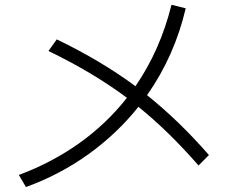

<svg xmlns="http://www.w3.org/2000/svg" viewBox="-20 -755 978 791"><path d="M502.9 -352.1Q362.8 -456.5 179.7 -544.9L213.9 -592.8Q397 -504.4 538.1 -399.9Q640.6 -549.3 686.5 -735.4L745.1 -720.7Q699.2 -524.4 585.9 -362.8Q717.3 -257.8 840.8 -116.2L797.9 -73.2Q675.3 -213.9 550.3 -314.9Q461.4 -203.6 344 -119.4Q226.6 -35.2 86.9 15.6L57.6 -34.2Q194.8 -85.4 307.1 -165.5Q419.4 -245.6 502.9 -352.1Z"/></svg>

Font: Pretendard JP Light
Style: Regular
Weight: 300
Designer: Base glyphs from Inter by Rasmus Andersson; Hangeul glyphs from Noto Sans CJK(Source Han Sans) by Jang Soo-young and Kan
Foundry: Kil Hyung-jin
Version: Version 1.309